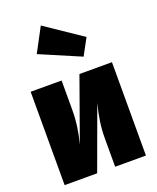

<svg xmlns="http://www.w3.org/2000/svg" viewBox="-155 -941 842 1032"><g transform="rotate(-20 266.0 -425.0)"><path d="M498 0H322V-157Q322 -212 329 -258.5Q336 -305 349 -355L219 0H33V-534H210V-373Q210 -317 203.5 -271Q197 -225 184 -176L312 -534H498ZM206 -850 416 -708 365 -614 133 -713Z"/></g></svg>

Font: Fira Sans Condensed Black
Style: Regular
Weight: 900
Width: 3
Designer: Carrois Corporate & Edenspiekermann AG
Foundry: Carrois Corporate GbR & Edenspiekermann AG
Version: Version 4.203